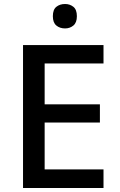

<svg xmlns="http://www.w3.org/2000/svg" viewBox="-20 -939 597 959"><path d="M497 0H95V-714H497V-622H203V-418H479V-327H203V-93H497ZM305 -919Q329 -919 346.5 -905Q364 -891 364 -858Q364 -826 346.5 -811.5Q329 -797 305 -797Q279 -797 261.5 -811.5Q244 -826 244 -858Q244 -891 261.5 -905Q279 -919 305 -919Z"/></svg>

Font: Noto Sans Vithkuqi Medium
Style: Regular
Weight: 500
Version: Version 1.001